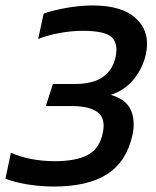

<svg xmlns="http://www.w3.org/2000/svg" viewBox="-33 -674 572 704"><path d="M163 10Q134 10 100 6.5Q66 3 36 -4Q6 -11 -13 -19L7 -114Q43 -98 84 -90.5Q125 -83 168 -83Q246 -83 289 -106Q332 -129 344 -187Q355 -239 325.5 -262Q296 -285 232 -285H135L161 -366H242Q370 -366 391 -466Q401 -515 376 -538Q351 -561 270 -561Q229 -561 185.5 -553Q142 -545 107 -531L127 -624Q160 -636 210 -645Q260 -654 307 -654Q417 -654 468 -604Q519 -554 502 -476Q492 -428 459.5 -386Q427 -344 373 -326Q428 -311 446 -272Q464 -233 453 -180Q432 -83 361.5 -36.5Q291 10 163 10Z"/></svg>

Font: Kanit
Style: Italic
Weight: 400
Italic angle: -12°
Designer: Katatrad Team
Foundry: CadsonDemak
Version: Version 2.000; ttfautohint (v1.8.3)